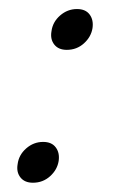

<svg xmlns="http://www.w3.org/2000/svg" viewBox="-20 -386 258 414"><path d="M51 8Q33 8 24 -3.5Q15 -15 18 -32Q20.5 -52 36.5 -66Q52.5 -80 73 -80Q91.5 -80 100.2 -68.2Q109 -56.5 106.5 -39Q103.5 -20 88 -6Q72.5 8 51 8ZM124 -278.5Q106 -278.5 97 -290Q88 -301.5 91 -318.5Q93.5 -338.5 109.5 -352.5Q125.5 -366.5 146 -366.5Q164.5 -366.5 173.2 -354.8Q182 -343 179.5 -325.5Q176.5 -306.5 161 -292.5Q145.5 -278.5 124 -278.5Z"/></svg>

Font: Fraunces 144pt Soft Light
Style: Italic
Weight: 300
Italic angle: -16°
Version: Version 1.000;[b76b70a41]